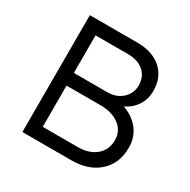

<svg xmlns="http://www.w3.org/2000/svg" viewBox="-157 -848 986 996"><g transform="rotate(30 335.5 -350.0)"><path d="M103 0V-700H387Q479 -700 532 -652.5Q585 -605 585 -524Q585 -474 560 -436Q535 -398 492 -378Q551 -358 586.5 -313Q622 -268 622 -206Q622 -111 560.5 -55.5Q499 0 397 0ZM181 -399H381Q435 -399 470 -431Q505 -463 505 -511Q505 -562 470.5 -593Q436 -624 374 -624H181ZM181 -76H391Q458 -76 499 -110.5Q540 -145 540 -203Q540 -258 497 -290.5Q454 -323 386 -323H181Z"/></g></svg>

Font: Lexend Deca Light
Style: Regular
Weight: 300
Designer: Bonnie Shaver-Troup, Thomas Jockin
Foundry: Lexend
Version: Version 1.008; ttfautohint (v1.8.4.7-5d5b)